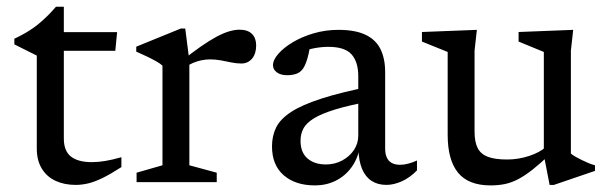

<svg xmlns="http://www.w3.org/2000/svg" viewBox="-20 -552 1846 582"><path d="M173.5 -132Q173.5 -94.5 195 -77.5Q216.5 -60.5 258.5 -60.5Q277.5 -60.5 299.8 -64.2Q322 -68 348 -75.5V-45.5Q315.5 -24.5 291 -12.5Q266.5 -0.5 247 4Q227.5 8.5 209.5 8.5Q175 8.5 148.5 -3.8Q122 -16 106.8 -40.8Q91.5 -65.5 91.5 -102V-383.5L23.5 -417.5V-434.5Q41 -443 55.5 -451.2Q70 -459.5 82.2 -468.2Q94.5 -477 105.5 -486.8Q116.5 -496.5 127.5 -507.5Q138.5 -518.5 149.5 -531.5H173.5V-439ZM141.5 -398 142.5 -454.5H335L329.5 -398Z M706 -462Q731 -462 743.8 -449.2Q756.5 -436.5 756.5 -414.5Q756.5 -389 744 -374.2Q731.5 -359.5 711.5 -359.5Q696 -359.5 680.8 -362.8Q665.5 -366 649.8 -369Q634 -372 616.5 -372Q605 -372 591.8 -369.5Q578.5 -367 565.5 -361.5Q552.5 -356 540.5 -347.5L528 -365Q562 -392.5 588.8 -411Q615.5 -429.5 636.5 -440.8Q657.5 -452 674.8 -457Q692 -462 706 -462ZM554 -368V-51L637 -28.5V0H394V-28.5L472.5 -51V-353Q466 -359 454.2 -365.8Q442.5 -372.5 427 -380Q411.5 -387.5 393 -395.5V-410.5L528 -465.5H541.5Z M1108 -291 1105.5 -245.5Q1037.5 -233 995.5 -220Q953.5 -207 930.8 -192.8Q908 -178.5 899.5 -162Q891 -145.5 891 -125Q891 -90 912 -71.8Q933 -53.5 968 -53.5Q995 -53.5 1017.2 -65.5Q1039.5 -77.5 1052.8 -97.2Q1066 -117 1066 -141V-321Q1066 -364 1045.8 -387Q1025.5 -410 975.5 -410Q955 -410 933.5 -406Q912 -402 892 -394L922 -421.5Q919 -405 915.8 -390.5Q912.5 -376 908.5 -364.5Q904.5 -353 899 -344.5Q890.5 -332.5 878 -328.2Q865.5 -324 851 -324Q830.5 -324 819 -332.8Q807.5 -341.5 807.5 -354Q807.5 -370.5 823.8 -389Q840 -407.5 867.5 -424Q895 -440.5 930.8 -451Q966.5 -461.5 1005.5 -461.5Q1057 -461.5 1088.2 -446.5Q1119.5 -431.5 1133.5 -402.8Q1147.5 -374 1147.5 -333.5V-102Q1147.5 -85 1152.8 -74Q1158 -63 1168 -57.8Q1178 -52.5 1193 -52.5Q1204.5 -52.5 1217.8 -56Q1231 -59.5 1244 -65.5V-35.5Q1222 -13 1197.5 -2.2Q1173 8.5 1151.5 8.5Q1125 8.5 1106.2 -3.8Q1087.5 -16 1077.5 -40Q1067.5 -64 1066.5 -99L1070 -102.5Q1063.5 -69 1044.5 -43.5Q1025.5 -18 997.2 -4Q969 10 934.5 10Q875.5 10 840 -20.8Q804.5 -51.5 804.5 -108.5Q804.5 -140 817 -165.5Q829.5 -191 862.2 -212.5Q895 -234 954.5 -253.2Q1014 -272.5 1108 -291Z M1418.5 -153Q1418.5 -122 1427.8 -103.5Q1437 -85 1458.5 -76.8Q1480 -68.5 1517 -68.5Q1551 -68.5 1583.8 -79.2Q1616.5 -90 1634.5 -106.5L1649.5 -86.5Q1618.5 -57 1594.8 -38.2Q1571 -19.5 1551 -9Q1531 1.5 1511 5.8Q1491 10 1467 10Q1400 10 1368.5 -28.5Q1337 -67 1337 -143.5V-394.5L1259 -426V-455L1425.5 -461.5L1418.5 -398.5ZM1646 8.5 1628.5 -82V-394.5L1552 -426V-455L1717.5 -461.5L1710.5 -398.5V-86.5Q1715 -82.5 1724 -77.2Q1733 -72 1743.8 -66.8Q1754.5 -61.5 1765 -57.2Q1775.5 -53 1783.5 -51V-34L1659 8.5Z"/></svg>

Font: Newsreader
Style: Regular
Weight: 400
Designer: Hugues Gentile
Foundry: Production Type
Version: Version 1.003